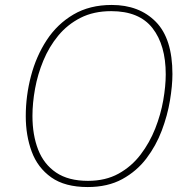

<svg xmlns="http://www.w3.org/2000/svg" viewBox="-20 -745 756 775"><path d="M334 10Q242 10 187 -29Q132 -68 108 -133Q84 -198 84 -276Q84 -358 105 -438Q126 -518 168.5 -583Q211 -648 276.5 -686.5Q342 -725 431 -725Q542 -725 609 -657Q676 -589 676 -446Q676 -399 666 -339Q656 -279 633 -218Q610 -157 571 -105.5Q532 -54 473.5 -22Q415 10 334 10ZM335 -15Q406 -15 458.5 -44Q511 -73 547.5 -121Q584 -169 606.5 -226Q629 -283 639 -340.5Q649 -398 649 -445Q649 -563 595.5 -631.5Q542 -700 429 -700Q358 -700 305 -673Q252 -646 215 -601Q178 -556 155 -500.5Q132 -445 121.5 -387Q111 -329 111 -277Q111 -200 134 -141Q157 -82 206.5 -48.5Q256 -15 335 -15Z"/></svg>

Font: Noto Sans Thin
Style: Italic
Weight: 100
Italic angle: -12°
Designer: Monotype Design Team
Foundry: Monotype Imaging Inc.
Version: Version 2.013; ttfautohint (v1.8.4.7-5d5b)